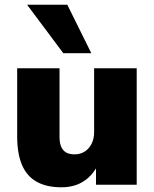

<svg xmlns="http://www.w3.org/2000/svg" viewBox="-20 -785 655 816"><path d="M241 11Q178 11 136 -12.5Q94 -36 73.5 -84Q53 -132 53 -205V-495H233V-202Q233 -178 240 -161.5Q247 -145 261 -137Q275 -129 297 -129Q321 -129 339.5 -140.5Q358 -152 369 -173.5Q380 -195 380 -223V-495H561V0H388V-92H400Q377 -42 337 -15.5Q297 11 241 11ZM249 -559 95 -765H266L368 -559Z"/></svg>

Font: Nunito Sans 11pt Black
Style: Regular
Weight: 900
Version: Version 3.101;gftools[0.9.27]